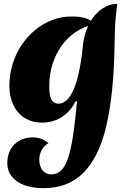

<svg xmlns="http://www.w3.org/2000/svg" viewBox="-20 -653 679 1002"><path d="M375 -125Q357 -89 330.5 -64Q304 -39 271 -26Q238 -13 199 -13Q148 -13 109.5 -37Q71 -61 50 -104.5Q29 -148 29 -205Q29 -264 45.5 -318Q62 -372 92 -417Q122 -462 163 -496Q204 -530 252.5 -548.5Q301 -567 354 -567Q398 -567 426 -558Q454 -549 475 -528Q421 -516 377 -487Q333 -458 302 -415Q271 -372 254 -318Q237 -264 237 -202Q237 -171 242 -151Q247 -131 258 -121.5Q269 -112 285 -112Q307 -112 326.5 -129Q346 -146 362.5 -182Q379 -218 391.5 -274.5Q404 -331 412 -410Q417 -461 433.5 -502.5Q450 -544 475 -573Q500 -602 530 -617.5Q560 -633 592 -633Q586 -587 583 -552.5Q580 -518 579.5 -487.5Q579 -457 578 -423Q576 -291 565 -183.5Q554 -76 534 7.5Q514 91 483.5 151.5Q453 212 412.5 251.5Q372 291 320.5 310Q269 329 206 329Q149 329 106.5 313Q64 297 41 267.5Q18 238 18 199Q18 138 55 101Q92 64 153 64Q175 64 195 71.5Q215 79 233 94Q211 107 198 129.5Q185 152 185 179Q185 215 202 236Q219 257 247 257Q276 257 297 238.5Q318 220 333.5 176.5Q349 133 360.5 59.5Q372 -14 382 -124Z"/></svg>

Font: Merienda Black
Style: Regular
Weight: 900
Designer: Eduardo Rodriguez Tunni
Foundry: Eduardo Rodriguez Tunni
Version: Version 2.001